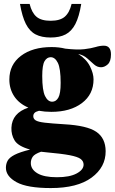

<svg xmlns="http://www.w3.org/2000/svg" viewBox="-20 -690 584 975"><path d="M240.5 -122Q207 -122 178 -127.5Q161 -123 155 -116.2Q149 -109.5 149 -100Q149 -86.5 161.2 -78.8Q173.5 -71 207.5 -67Q241.5 -63 306.5 -59Q422.5 -52.5 469.2 -20.5Q516 11.5 516.5 77.5Q517 159 445 212Q373 265 238 265Q118 265 64 235.2Q10 205.5 10 162Q10 142 18.8 126Q27.5 110 54 96.2Q80.5 82.5 133 69.5Q72 52.5 54.2 23.2Q36.5 -6 38 -41.5Q41 -116 124 -143.5Q76.5 -164 52 -201.2Q27.5 -238.5 27.5 -286Q27.5 -362 86.5 -406.5Q145.5 -451 242 -451Q279.5 -451 311.5 -443Q372 -436 407.8 -440.2Q443.5 -444.5 465.5 -451.2Q487.5 -458 507.5 -458Q543.5 -458 543.5 -413.5Q543.5 -378 527.2 -363.2Q511 -348.5 493 -348.5Q473.5 -348.5 457.5 -362.8Q441.5 -377 423 -393.5Q404.5 -410 377 -416Q418.5 -390 436.8 -353.5Q455 -317 455 -287Q455 -211 396 -166.5Q337 -122 240.5 -122ZM245 -173.5Q264.5 -173.5 276.2 -194Q288 -214.5 288 -269Q288 -342 273.8 -370.8Q259.5 -399.5 237.5 -399.5Q218 -399.5 206.2 -379.2Q194.5 -359 194.5 -304Q194.5 -231 208.8 -202.2Q223 -173.5 245 -173.5ZM136.5 138Q136.5 170 170 190Q203.5 210 269 210Q333.5 210 369 191Q404.5 172 404.5 146Q404.5 128.5 389.5 117.2Q374.5 106 334 98.2Q293.5 90.5 216 83.5Q201.5 82 188.5 80.5Q155.5 92 146 106.2Q136.5 120.5 136.5 138ZM237 -584.5Q285 -584.5 309 -605.2Q333 -626 343.5 -670H392.5Q382 -605.5 362.8 -568.2Q343.5 -531 313 -515.2Q282.5 -499.5 237 -499.5Q191.5 -499.5 161 -515.2Q130.5 -531 111.5 -568.2Q92.5 -605.5 81.5 -670H130.5Q141 -626 165 -605.2Q189 -584.5 237 -584.5Z"/></svg>

Font: Newsreader 16pt ExtraBold
Style: Regular
Weight: 800
Designer: Hugues Gentile
Foundry: Production Type
Version: Version 1.003; ttfautohint (v1.8.3)